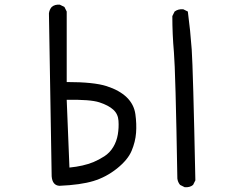

<svg xmlns="http://www.w3.org/2000/svg" viewBox="-20 -776 1040 822"><path d="M770.5 25.4 751 15.6Q741.2 3.9 739.3 -11.7Q731.4 -475.6 724.6 -552.2Q717.8 -628.9 717.8 -707L727.5 -726.6Q743.2 -738.3 764.6 -736.3L784.2 -726.6Q794.9 -646.5 800.8 -564Q806.6 -481.4 816.4 -3.9L806.6 15.6Q793 27.3 770.5 25.4ZM234.4 19.5Q204.1 17.6 201.2 -21.5L189.5 -718.8Q191.4 -734.4 201.2 -746.1Q214.8 -757.8 236.3 -755.9L255.9 -746.1L265.6 -726.6V-424.8Q381.8 -424.8 436.5 -407.2Q491.2 -389.6 522.5 -359.4Q553.7 -329.1 559.6 -287.1Q565.4 -245.1 562.5 -207Q559.6 -168.9 543.5 -130.4Q527.3 -91.8 481 -54.7Q434.6 -17.6 379.9 -1Q325.2 15.6 234.4 19.5ZM379.9 -82Q403.3 -91.8 426.8 -106.9Q450.2 -122.1 464.8 -146.5Q479.5 -170.9 484.4 -200.2Q489.3 -229.5 487.3 -258.8Q485.4 -288.1 464.8 -306.6Q444.3 -325.2 405.3 -337.9Q366.2 -350.6 265.6 -348.6L277.3 -58.6Q336.9 -64.5 379.9 -82Z"/></svg>

Font: JasonHandwriting2
Style: Regular
Weight: 400
Version: Version 1.05.10